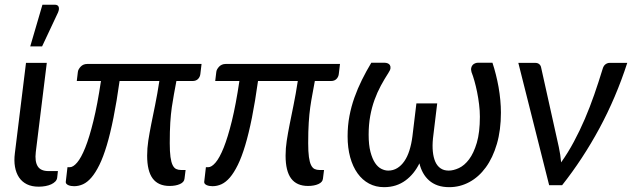

<svg xmlns="http://www.w3.org/2000/svg" viewBox="-20 -766 2614 794"><path d="M87.5 -506H173.5L128 -137Q123.5 -98.5 135.8 -78.5Q148 -58.5 181 -58.5H219.5L216.5 -31.5Q215.5 -22.5 208.8 -15.5Q202 -8.5 191.8 -3.8Q181.5 1 168 3.5Q154.5 6 140 6Q111.5 6 91.2 -4Q71 -14 58.8 -32.2Q46.5 -50.5 42 -76Q37.5 -101.5 41.5 -132.5ZM105 -574 155.5 -746.5H206.5Q219 -746.5 222.5 -737.8Q226 -729 220 -714.5L154 -574Z M808.5 -459.5Q807 -447.5 798.8 -439.2Q790.5 -431 776.5 -431H709.5Q704 -400.5 699.2 -375.5Q694.5 -350.5 690.5 -322.5Q686.5 -294.5 684.2 -259.2Q682 -224 682 -174Q682 -138.5 685 -116.8Q688 -95 694 -83Q700 -71 708.8 -67Q717.5 -63 729 -63H747.5L743 -27Q741.5 -12.5 724 -4.8Q706.5 3 681.5 3Q634.5 3 611.5 -27.8Q588.5 -58.5 588.5 -122.5Q588.5 -153 593.2 -184Q598 -215 605.2 -251.5Q612.5 -288 621.5 -331.8Q630.5 -375.5 639 -431H474.5Q462.5 -345 449.2 -279Q436 -213 421.5 -164.8Q407 -116.5 391 -84Q375 -51.5 358.2 -32Q341.5 -12.5 323.5 -4.2Q305.5 4 286.5 4Q280.5 4 274.2 3Q268 2 262.8 -0.2Q257.5 -2.5 254.5 -6Q251.5 -9.5 252 -14L259 -74.5H268.5Q282.5 -74.5 299 -93.8Q315.5 -113 332.5 -155.2Q349.5 -197.5 366.2 -265.5Q383 -333.5 397.5 -431H297.5L302 -468.5Q302.5 -474 305.8 -479.8Q309 -485.5 313.8 -490.5Q318.5 -495.5 325.2 -498.5Q332 -501.5 340.5 -501.5H813.5Z M1381 -459.5Q1379.5 -447.5 1371.2 -439.2Q1363 -431 1349 -431H1282Q1276.5 -400.5 1271.8 -375.5Q1267 -350.5 1263 -322.5Q1259 -294.5 1256.8 -259.2Q1254.5 -224 1254.5 -174Q1254.5 -138.5 1257.5 -116.8Q1260.5 -95 1266.5 -83Q1272.5 -71 1281.2 -67Q1290 -63 1301.5 -63H1320L1315.5 -27Q1314 -12.5 1296.5 -4.8Q1279 3 1254 3Q1207 3 1184 -27.8Q1161 -58.5 1161 -122.5Q1161 -153 1165.8 -184Q1170.5 -215 1177.8 -251.5Q1185 -288 1194 -331.8Q1203 -375.5 1211.5 -431H1047Q1035 -345 1021.8 -279Q1008.5 -213 994 -164.8Q979.5 -116.5 963.5 -84Q947.5 -51.5 930.8 -32Q914 -12.5 896 -4.2Q878 4 859 4Q853 4 846.8 3Q840.5 2 835.2 -0.2Q830 -2.5 827 -6Q824 -9.5 824.5 -14L831.5 -74.5H841Q855 -74.5 871.5 -93.8Q888 -113 905 -155.2Q922 -197.5 938.8 -265.5Q955.5 -333.5 970 -431H870L874.5 -468.5Q875 -474 878.2 -479.8Q881.5 -485.5 886.2 -490.5Q891 -495.5 897.8 -498.5Q904.5 -501.5 913 -501.5H1386Z M2016.5 -506.5Q2024 -484 2030.5 -458.2Q2037 -432.5 2041.8 -405.8Q2046.5 -379 2049 -352Q2051.5 -325 2051.5 -300Q2051.5 -228 2034.8 -170.8Q2018 -113.5 1989 -73.8Q1960 -34 1921 -13Q1882 8 1838 8Q1811 8 1790.2 0.8Q1769.5 -6.5 1754.5 -19.8Q1739.5 -33 1729.5 -51Q1719.5 -69 1714.5 -90.5Q1704 -69 1689.5 -51Q1675 -33 1657 -19.8Q1639 -6.5 1616.8 0.8Q1594.5 8 1568 8Q1534 8 1506.2 -6.8Q1478.5 -21.5 1458.8 -49Q1439 -76.5 1428.2 -115.5Q1417.5 -154.5 1417.5 -202.5Q1417.5 -246 1425 -285.8Q1432.5 -325.5 1445.8 -362.8Q1459 -400 1476.8 -435.8Q1494.5 -471.5 1515.5 -506.5H1571Q1577 -506.5 1583 -504.2Q1589 -502 1592.2 -497Q1595.5 -492 1594.8 -484Q1594 -476 1586.5 -465Q1570 -439.5 1555 -411.8Q1540 -384 1528.8 -353Q1517.5 -322 1511 -286.2Q1504.5 -250.5 1504.5 -209Q1504.5 -166.5 1512 -138Q1519.5 -109.5 1531 -92.2Q1542.5 -75 1557 -67.8Q1571.5 -60.5 1585.5 -60.5Q1606 -60.5 1622.8 -70.8Q1639.5 -81 1652.2 -99.5Q1665 -118 1673.2 -144.2Q1681.5 -170.5 1685.5 -202L1702 -338.5H1788L1770.5 -193.5Q1767.5 -163.5 1770 -139Q1772.5 -114.5 1780.2 -97Q1788 -79.5 1801.8 -70Q1815.5 -60.5 1835.5 -60.5Q1855 -60.5 1877.8 -71Q1900.5 -81.5 1919.8 -107Q1939 -132.5 1951.8 -175.5Q1964.5 -218.5 1964.5 -283.5Q1964.5 -308 1961.2 -334.5Q1958 -361 1953 -385.5Q1948 -410 1942 -431.2Q1936 -452.5 1930 -467.5Q1927 -478 1928.8 -485.5Q1930.5 -493 1934.8 -497.5Q1939 -502 1944.8 -504.2Q1950.5 -506.5 1955.5 -506.5Z M2574 -506Q2527.5 -362.5 2458.8 -235.2Q2390 -108 2304.5 0H2251L2123.5 -506H2193.5Q2203.5 -506 2209.8 -500.8Q2216 -495.5 2217.5 -488L2291 -157.5Q2294.5 -141.5 2296.8 -126Q2299 -110.5 2300.5 -94.5Q2329 -134.5 2353.2 -179.8Q2377.5 -225 2398.5 -274Q2419.5 -323 2437.5 -374.8Q2455.5 -426.5 2471.5 -479Q2475.5 -494 2483.8 -500Q2492 -506 2501 -506Z"/></svg>

Font: Lato 2
Style: Italic
Weight: 400
Italic angle: -7°
Designer: Lukasz Dziedzic with Adam Twardoch and Botio Nikoltchev
Foundry: tyPoland Lukasz Dziedzic
Version: Version 2.015; 2015-08-06; http://www.latofonts.com/